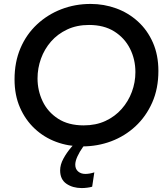

<svg xmlns="http://www.w3.org/2000/svg" viewBox="-20 -733 848 977"><path d="M396 224Q350 224 318 202Q286 180 286 134Q286 105 302.5 74.5Q319 44 343 16Q367 -12 389.5 -33.5Q412 -55 424 -66L452 -47Q446 -41 432 -24Q418 -7 401.5 16Q385 39 374 63Q363 87 363 105Q363 127 377.5 139.5Q392 152 414 152Q436 152 460 144L449 217Q440 220 424.5 222Q409 224 396 224ZM398 12Q328 12 266 -11Q204 -34 156.5 -78.5Q109 -123 81.5 -186Q54 -249 54 -329Q54 -417 84 -487.5Q114 -558 168 -608.5Q222 -659 292 -686Q362 -713 441 -713Q509 -713 571 -690.5Q633 -668 681.5 -624Q730 -580 758 -516.5Q786 -453 786 -372Q786 -282 754.5 -211Q723 -140 669 -90Q615 -40 545.5 -14Q476 12 398 12ZM406 -95Q468 -95 516.5 -117.5Q565 -140 599 -178.5Q633 -217 651 -265.5Q669 -314 669 -366Q669 -431 641.5 -485.5Q614 -540 561.5 -573Q509 -606 433 -606Q371 -606 322 -583Q273 -560 239.5 -521.5Q206 -483 188.5 -434.5Q171 -386 171 -334Q171 -272 197 -217.5Q223 -163 275.5 -129Q328 -95 406 -95Z"/></svg>

Font: MuseoModerno Medium
Style: Italic
Weight: 500
Italic angle: -9°
Designer: Pablo Cosgaya, Héctor Gatti, Marcela Romero, and the Authors of The MuseoModerno Project.
Foundry: Omnibus-Type Team
Version: Version 1.003